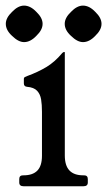

<svg xmlns="http://www.w3.org/2000/svg" viewBox="-54 -648 373 668"><path d="M238.5 -38Q251.5 -38 251.5 -25V-13Q251.5 0 236.5 0H28Q13 0 13 -13V-25Q13 -38 26 -38H28Q60 -38 76 -54.5Q92 -71 92 -106V-259Q92 -284 89 -302.2Q86 -320.5 75 -332.2Q64 -344 40 -346Q29 -347 29 -358V-373Q29 -378 32.8 -380.1Q36.5 -382.2 42 -384Q77.5 -397 106.9 -414.5Q136.2 -432 162 -462.8Q165.8 -467 168.5 -467H169.5Q171.5 -467 171.5 -465.8V-107Q171.5 -72 187.5 -55Q203.5 -38 235.5 -38ZM29.7 -628.5Q51.8 -628.5 72.5 -606.7Q94.2 -586 94.2 -565Q94.2 -544 72.5 -523.3Q51.8 -501.5 29.8 -501.5Q10 -501.5 -12 -523.2Q-33.8 -543.1 -33.8 -565.1Q-33.8 -586 -12 -606.7Q8.8 -628.5 29.7 -628.5ZM234.7 -628.5Q256.8 -628.5 277.5 -606.7Q299.2 -586 299.2 -565Q299.2 -544 277.5 -523.3Q256.8 -501.5 234.8 -501.5Q215 -501.5 193 -523.2Q171.2 -543.1 171.2 -565.1Q171.2 -586 193 -606.7Q213.8 -628.5 234.7 -628.5Z"/></svg>

Font: Young Serif Light
Style: Regular
Weight: 300
Designer: Bastien Sozeau
Foundry: NBR — Bastien Sozeau
Version: Version 5.001